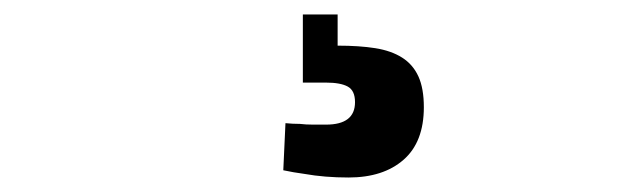

<svg xmlns="http://www.w3.org/2000/svg" viewBox="-20 -21 873 265"><path d="M565 127Q565 175 537 199.5Q509 224 461 224Q428 224 400 219Q385 217 371 214L374 149Q384 150 394 150Q402 151 412 151Q422 151 430 151Q470 151 470 120Q470 104 460 98.5Q450 93 430 93H398V-1H446V42Q476 42 498 45.5Q520 49 535 58.5Q550 68 557.5 84.5Q565 101 565 127Z"/></svg>

Font: Panefresco 750wt
Style: Regular
Weight: 750
Foundry: Campivisivi & Chank Co
Version: Version 1.000